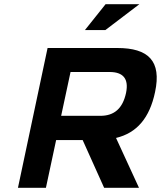

<svg xmlns="http://www.w3.org/2000/svg" viewBox="-20 -900 771 920"><path d="M542 -670H208L66 0H200L249 -229H376L479 0H646L536 -239C636 -263 697 -335 723 -459C755 -608 691 -670 542 -670ZM273 -345 318 -555H505C570 -555 598 -523 584 -455C568 -380 527 -345 461 -345ZM387 -756H485L648 -880H486Z"/></svg>

Font: LT Wave Text Bold Italic
Style: Regular
Weight: 700
Designer: Daniel Lyons
Version: Version 2.5 (Glyphs App)